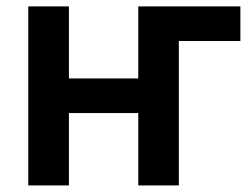

<svg xmlns="http://www.w3.org/2000/svg" viewBox="-20 -565 761 585"><path d="M712.4 -545.5H401.3V-326H190V-545.5H66.1V0H190V-220.5H401.3V0H524.9V-440H712.4Z"/></svg>

Font: Margiela Sans Semi Bold
Style: Regular
Weight: 600
Designer: Stefan Endress, Andreas Faust
Version: Version 1.100;FEAKit 1.0